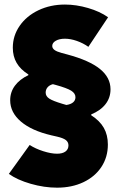

<svg xmlns="http://www.w3.org/2000/svg" viewBox="-20 -782 538 856"><path d="M19.5 -6.8 112.3 -135.7Q137.7 -119.1 172.9 -107.9Q208 -96.7 234.4 -96.7Q258.3 -96.7 271.7 -106.4Q285.2 -116.2 285.2 -133.8Q285.2 -148.4 273.7 -157.5Q262.2 -166.5 234.4 -172.9L209 -178.7Q121.1 -199.2 73.2 -240Q25.4 -280.8 25.4 -335Q25.4 -371.6 46.6 -400.1Q67.9 -428.7 106.4 -446.8V-450.2Q71.3 -472.2 54.2 -501.5Q37.1 -530.8 37.1 -569.3Q37.1 -622.6 67.6 -666.7Q98.1 -710.9 151.4 -736.3Q204.6 -761.7 269.5 -761.7Q319.8 -761.7 372.6 -746.3Q425.3 -731 461.9 -705.1L374 -573.2Q350.6 -589.8 322.5 -599.6Q294.4 -609.4 269.5 -609.4Q244.6 -609.4 228.8 -600.3Q212.9 -591.3 212.9 -577.1Q212.9 -566.9 222.9 -559.3Q232.9 -551.8 254.9 -545.9L280.3 -539.1Q378.4 -512.7 425.5 -474.6Q472.7 -436.5 472.7 -383.8Q472.7 -346.2 450.4 -317.6Q428.2 -289.1 386.7 -272V-268.1Q424.8 -243.7 442.9 -211.9Q460.9 -180.2 460.9 -137.7Q460.9 -81.5 432.1 -37.8Q403.3 5.9 351.8 30.3Q300.3 54.7 234.4 54.7Q177.2 54.7 116.9 37.4Q56.6 20 19.5 -6.8ZM257.8 -319.3 275.9 -314Q295.4 -316.9 305.9 -325.7Q316.4 -334.5 316.4 -348.6Q316.4 -365.7 297.4 -377.7Q278.3 -389.6 228.5 -403.3L215.8 -406.7Q200.7 -402.8 192.1 -392.8Q183.6 -382.8 183.6 -369.1Q183.6 -353 199.5 -342.5Q215.3 -332 257.8 -319.3Z"/></svg>

Font: Wanted Sans ExtraBlack
Style: Regular
Weight: 900
Designer: Original Design by Kil Hyung-jin and Kang Hanbin, Wanted Lab, Inc; Hangeul from Source Han Sans by Jang Soo-young and Ka
Foundry: Wanted Lab, Inc.
Version: Version 1.001